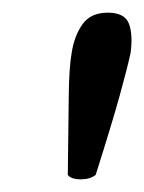

<svg xmlns="http://www.w3.org/2000/svg" viewBox="-20 -746 228 303"><path d="M108 -463Q92 -463 87 -470Q88 -552 88.5 -595.5Q89 -639 93 -662Q97 -689 110 -707.5Q123 -726 150 -726Q177 -726 183.5 -708.5Q190 -691 186 -662Q181 -639 169 -595.5Q157 -552 131 -470Q122 -463 108 -463Z"/></svg>

Font: Petrona SemiBold
Style: Italic
Weight: 600
Italic angle: -9°
Designer: Ringo R. Seeber
Foundry: Ringo R. Seeber
Version: Version 2.001; ttfautohint (v1.8.3)